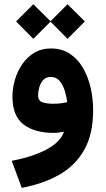

<svg xmlns="http://www.w3.org/2000/svg" viewBox="-20 -640 509 926"><path d="M140.6 -619.6 223.6 -537.6 305.7 -619.6 389.2 -536.6 305.7 -452.6 223.6 -535.6 140.6 -452.6 57.6 -536.6ZM429.2 -108.4Q429.2 5.9 387 81.5Q344.7 157.2 267.6 201.7Q190.4 246.1 85 266.1L36.6 135.7Q136.2 116.7 203.4 81.5Q270.5 46.4 288.6 -4.9Q276.4 -2.4 263.2 -0.7Q250 1 239.3 1Q146.5 1 93.3 -40Q40 -81.1 40 -174.8Q40 -213.9 51.8 -254.6Q63.5 -295.4 86.9 -329.8Q110.4 -364.3 145 -385.3Q179.7 -406.2 225.6 -406.2Q278.3 -406.2 316.7 -380.9Q355 -355.5 379.9 -313Q404.8 -270.5 417 -217.3Q429.2 -164.1 429.2 -108.4ZM237.3 -139.6Q258.3 -139.6 275.6 -142.1Q293 -144.5 304.2 -147Q301.3 -171.9 293 -200.2Q284.7 -228.5 268.3 -248.8Q252 -269 224.6 -269Q201.2 -269 187.7 -253.4Q174.3 -237.8 168.9 -216.8Q163.6 -195.8 163.6 -180.2Q163.6 -153.8 184.8 -146.7Q206.1 -139.6 237.3 -139.6Z"/></svg>

Font: Vazirmatn UI NL ExtraBold
Style: Regular
Weight: 800
Designer: Saber Rastikerdar
Foundry: Saber Rastikerdar
Version: Version 33.003